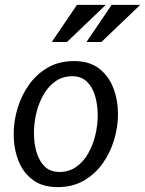

<svg xmlns="http://www.w3.org/2000/svg" viewBox="-20 -753 594 786"><path d="M216 13Q153 13 113 -17.5Q73 -48 54.5 -97.5Q36 -147 36 -204Q36 -257 52 -310Q68 -363 99 -406.5Q130 -450 176 -476.5Q222 -503 283 -503Q346 -503 385.5 -472.5Q425 -442 444 -392.5Q463 -343 463 -286Q463 -233 447 -180Q431 -127 400 -83.5Q369 -40 323 -13.5Q277 13 216 13ZM223 -49Q262 -49 291.5 -69.5Q321 -90 340.5 -124Q360 -158 370 -199Q380 -240 380 -281Q380 -323 369.5 -359.5Q359 -396 336 -418.5Q313 -441 276 -441Q237 -441 207.5 -420.5Q178 -400 158.5 -366Q139 -332 129 -291Q119 -250 119 -209Q119 -167 129.5 -130.5Q140 -94 163 -71.5Q186 -49 223 -49ZM295 -733H413L254 -581H192ZM437 -733H554L395 -581H334Z"/></svg>

Font: Rosario
Style: Italic
Weight: 400
Italic angle: -8.05°
Designer: Hector Gatti
Foundry: Omnibus Type
Version: Version 1.201